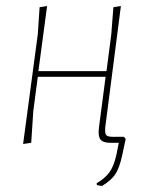

<svg xmlns="http://www.w3.org/2000/svg" viewBox="-20 -476 499 640"><path d="M320 144 303 141 302 135Q332 117 346 96.5Q360 76 368 40L376 0H348Q323 0 314.5 -11.5Q306 -23 310 -52L332 -220H106L91 -106L84 0L57 4L106 -362L112 -452L137 -456L108 -239H335L351 -362L358 -452L383 -456L331 -53Q329 -33 333.5 -26.5Q338 -20 355 -20H393L399 -13L387 43Q378 84 364.5 104.5Q351 125 320 144Z"/></svg>

Font: Alegreya Sans Thin
Style: Italic
Weight: 100
Italic angle: -7°
Designer: Juan Pablo del Peral
Foundry: Huerta Tipografica
Version: Version 2.007